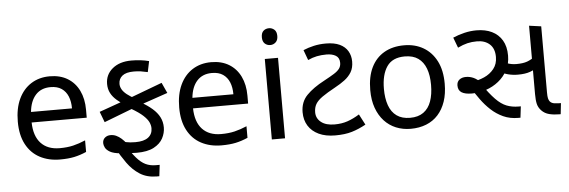

<svg xmlns="http://www.w3.org/2000/svg" viewBox="-55 -917 3773 1274"><g transform="rotate(-5 1832.0 -279.5)"><path d="M292 -546Q361 -546 410.5 -516Q460 -486 486.5 -431.5Q513 -377 513 -304V-251H146Q148 -160 192.5 -112.5Q237 -65 317 -65Q368 -65 407.5 -74.5Q447 -84 489 -102V-25Q448 -7 408 1.5Q368 10 313 10Q237 10 178.5 -21Q120 -52 87.5 -113.5Q55 -175 55 -264Q55 -352 84.5 -415Q114 -478 167.5 -512Q221 -546 292 -546ZM291 -474Q228 -474 191.5 -433.5Q155 -393 148 -321H421Q421 -367 407 -401Q393 -435 364.5 -454.5Q336 -474 291 -474Z M943 178Q877 178 830 148Q783 118 748 69Q713 20 681 -38L660 -109Q689 -93 712 -82.5Q735 -72 760 -66.5Q785 -61 821 -61Q878 -61 906.5 -83Q935 -105 935 -144Q935 -163 925.5 -184Q916 -205 889 -230Q862 -255 810 -285L783 -306Q748 -329 721.5 -351.5Q695 -374 681 -401Q667 -428 667 -462Q667 -524 714.5 -563.5Q762 -603 841 -603Q873 -603 902 -599.5Q931 -596 958 -589L943 -517Q917 -523 896.5 -526Q876 -529 850 -529Q799 -529 774 -509Q749 -489 749 -455Q749 -437 759 -419Q769 -401 791 -383.5Q813 -366 849 -347L877 -322Q923 -296 954 -269Q985 -242 1001 -211Q1017 -180 1017 -142Q1017 -105 998.5 -70Q980 -35 937.5 -12.5Q895 10 823 10Q798 10 769 8Q740 6 717 4Q670 0 646.5 -13.5Q623 -27 615 -43.5Q607 -60 607 -73Q607 -96 622.5 -109Q638 -122 660 -122Q680 -122 697.5 -114Q715 -106 731.5 -91.5Q748 -77 764 -56L752 -48Q786 7 815 40.5Q844 74 874 88.5Q904 103 942 103H968L959 178ZM629 -211 602 -282 793 -350 1028 -438 1060 -368 853 -297Z M1367 -546Q1436 -546 1485.5 -516Q1535 -486 1561.5 -431.5Q1588 -377 1588 -304V-251H1221Q1223 -160 1267.5 -112.5Q1312 -65 1392 -65Q1443 -65 1482.5 -74.5Q1522 -84 1564 -102V-25Q1523 -7 1483 1.5Q1443 10 1388 10Q1312 10 1253.5 -21Q1195 -52 1162.5 -113.5Q1130 -175 1130 -264Q1130 -352 1159.5 -415Q1189 -478 1242.5 -512Q1296 -546 1367 -546ZM1366 -474Q1303 -474 1266.5 -433.5Q1230 -393 1223 -321H1496Q1496 -367 1482 -401Q1468 -435 1439.5 -454.5Q1411 -474 1366 -474Z M1812 -536V0H1724V-536ZM1769 -737Q1789 -737 1804.5 -723.5Q1820 -710 1820 -681Q1820 -653 1804.5 -639Q1789 -625 1769 -625Q1747 -625 1732 -639Q1717 -653 1717 -681Q1717 -710 1732 -723.5Q1747 -737 1769 -737Z M2146 10Q2082 10 2036.5 -11.5Q1991 -33 1967 -71.5Q1943 -110 1943 -162Q1943 -230 1986 -274.5Q2029 -319 2105 -359Q2146 -381 2171.5 -397Q2197 -413 2208.5 -429Q2220 -445 2220 -467Q2220 -501 2196 -515.5Q2172 -530 2134 -530Q2099 -530 2069.5 -524Q2040 -518 2010 -504L1985 -572Q2018 -586 2055.5 -594.5Q2093 -603 2136 -603Q2192 -603 2228 -586Q2264 -569 2282 -538.5Q2300 -508 2300 -469Q2300 -427 2283 -398.5Q2266 -370 2237.5 -348.5Q2209 -327 2172 -307Q2117 -277 2085 -254.5Q2053 -232 2039.5 -209Q2026 -186 2026 -154Q2026 -114 2058 -88.5Q2090 -63 2148 -63Q2196 -63 2235 -76.5Q2274 -90 2314 -115L2351 -44Q2304 -18 2257.5 -4Q2211 10 2146 10Z M2899 -269Q2899 -202 2881.5 -150.5Q2864 -99 2831.5 -63Q2799 -27 2752.5 -8.5Q2706 10 2649 10Q2596 10 2551 -8.5Q2506 -27 2473 -63Q2440 -99 2421.5 -150.5Q2403 -202 2403 -269Q2403 -358 2433 -419.5Q2463 -481 2519 -513.5Q2575 -546 2652 -546Q2725 -546 2780.5 -513.5Q2836 -481 2867.5 -419.5Q2899 -358 2899 -269ZM2494 -269Q2494 -206 2510.5 -159.5Q2527 -113 2562 -88Q2597 -63 2651 -63Q2705 -63 2740 -88Q2775 -113 2791.5 -159.5Q2808 -206 2808 -269Q2808 -333 2791 -378Q2774 -423 2739.5 -447.5Q2705 -472 2650 -472Q2568 -472 2531 -418Q2494 -364 2494 -269Z M3366 0Q3310 0 3265.5 -20.5Q3221 -41 3185.5 -74Q3150 -107 3121.5 -146.5Q3093 -186 3069 -225L3080 -265Q3123 -270 3162.5 -287.5Q3202 -305 3227.5 -337Q3253 -369 3253 -416Q3253 -472 3221 -501Q3189 -530 3136 -530Q3102 -530 3072.5 -523Q3043 -516 3008 -499L2982 -568Q3019 -584 3059 -593.5Q3099 -603 3139 -603Q3198 -603 3241.5 -582Q3285 -561 3309.5 -520Q3334 -479 3334 -418Q3334 -364 3311.5 -321.5Q3289 -279 3251.5 -249Q3214 -219 3167.5 -203.5Q3121 -188 3074 -188Q3028 -188 3005 -202.5Q2982 -217 2982 -249Q2982 -274 2999 -287.5Q3016 -301 3043 -301Q3069 -301 3093.5 -290Q3118 -279 3152 -246H3139Q3186 -178 3222.5 -140.5Q3259 -103 3295 -89Q3331 -75 3375 -75H3389L3380 0ZM3388 -286Q3355 -286 3323.5 -294Q3292 -302 3269 -318L3278 -389Q3299 -376 3326.5 -366.5Q3354 -357 3385 -357Q3429 -357 3456.5 -367Q3484 -377 3515 -400L3530 -329Q3501 -309 3469.5 -297.5Q3438 -286 3388 -286ZM3638 0Q3603 0 3572.5 -7.5Q3542 -15 3521 -37Q3502 -57 3496 -81.5Q3490 -106 3490 -148V-603L3570 -592V-152Q3570 -125 3573 -112.5Q3576 -100 3582 -92Q3593 -78 3614 -75.5Q3635 -73 3656 -73L3648 0Z"/></g></svg>

Font: guzrati25
Style: Book
Weight: 400
Designer: Jelle Bosma - Monotype Design Team, Universal Thirst
Foundry: Monotype Imaging Inc.
Version: Version 2.106